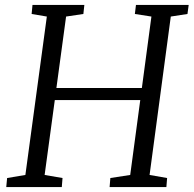

<svg xmlns="http://www.w3.org/2000/svg" viewBox="-20 -763 790 783"><path d="M5.5 0 9 -37 83.5 -49.5 171 -695.5 109 -706 112.5 -743H324L320 -706L249.5 -695.5L210 -404H558.5L597.5 -695.5L530 -706L534.5 -743H749.5L744.5 -706L676.5 -695.5L590 -49.5L661.5 -37L658.5 0H427L430 -37L511 -49.5L552 -355H203.5L162 -49.5L235 -37L232 0Z"/></svg>

Font: Merriweather 36pt Light
Style: Italic
Weight: 300
Italic angle: -7.8°
Version: Version 2.101